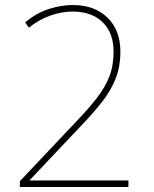

<svg xmlns="http://www.w3.org/2000/svg" viewBox="-20 -744 612 764"><path d="M59 0V-23L283 -260Q332 -311 365 -353.5Q398 -396 415 -439.5Q432 -483 432 -538Q432 -613 388.5 -655.5Q345 -698 268 -698Q225 -698 180 -682Q135 -666 95 -634L80 -655Q126 -693 175 -708.5Q224 -724 270 -724Q356 -724 407.5 -674Q459 -624 459 -539Q459 -479 440.5 -432Q422 -385 388 -341Q354 -297 305 -246L98 -27V-26H491V0Z"/></svg>

Font: Noto Sans Tamil Thin
Style: Regular
Weight: 100
Designer: Jelle Bosma - Monotype Design Team
Foundry: Monotype Imaging Inc.
Version: Version 2.004; ttfautohint (v1.8.4.7-5d5b)